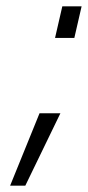

<svg xmlns="http://www.w3.org/2000/svg" viewBox="-20 -458 278 607"><path d="M105 -100H171L60 129H12ZM177 -438H238L215 -338H154Z"/></svg>

Font: Cairo Light
Style: Italic
Weight: 300
Italic angle: -13°
Designer: Mohamed Gaber, Accademia di Belle Arti di Urbino and others
Foundry: Kief Type Foundry, Accademia di Belle Arti di Urbino and others
Version: Version 3.011